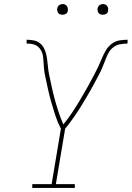

<svg xmlns="http://www.w3.org/2000/svg" viewBox="-20 -932 653 952"><path d="M140 0V-19H236L282 -294Q266 -324 255.5 -356Q245 -388 235.5 -421Q226 -454 218.5 -487.5Q211 -521 204 -555V-556Q204 -557 204 -557.5Q204 -558 203 -558V-559Q200 -574 198.5 -589.5Q197 -605 196 -620V-621Q195 -634 194 -646.5Q193 -659 189 -670Q185 -681 177.5 -691Q170 -701 160 -706.5Q150 -712 137.5 -714Q125 -716 112 -716V-735Q130 -735 148 -731.5Q166 -728 179 -717Q192 -706 199.5 -690Q207 -674 210.5 -656.5Q214 -639 215.5 -621Q217 -603 219.5 -585.5Q222 -568 226 -550.5Q230 -533 233.5 -515.5Q237 -498 241 -481Q245 -464 249.5 -447Q254 -430 259 -413Q264 -396 269.5 -379.5Q275 -363 281 -347Q287 -331 294 -315Q318 -344 338.5 -375Q359 -406 378 -438Q397 -470 415 -502Q433 -534 450 -567Q460 -586 469 -605.5Q478 -625 486 -644.5Q494 -664 505 -682.5Q516 -701 533.5 -714.5Q551 -728 571.5 -731.5Q592 -735 613 -735L612 -716Q594 -716 575 -712.5Q556 -709 540.5 -696.5Q525 -684 516 -666Q507 -648 500.5 -630Q494 -612 486.5 -594.5Q479 -577 469.5 -559.5Q460 -542 451 -525Q442 -508 432.5 -491Q423 -474 413 -457Q403 -440 393 -423.5Q383 -407 372.5 -390Q362 -373 350.5 -357Q339 -341 327.5 -325Q316 -309 303 -294L257 -19H351V0ZM490 -859Q484 -859 478 -861Q472 -863 468.5 -868Q465 -873 464 -879Q463 -885 464 -891Q465 -896 467.5 -900Q470 -904 473.5 -906.5Q477 -909 481.5 -910.5Q486 -912 490 -912Q497 -912 502.5 -909.5Q508 -907 511.5 -902Q515 -897 516 -891Q517 -885 516 -879Q516 -874 513.5 -870Q511 -866 507 -863.5Q503 -861 499 -860Q495 -859 490 -859ZM290 -859Q284 -859 278 -861Q272 -863 268.5 -868Q265 -873 264 -879Q263 -885 264 -891Q265 -896 267.5 -900Q270 -904 273.5 -906.5Q277 -909 281.5 -910.5Q286 -912 290 -912Q297 -912 302.5 -909.5Q308 -907 311.5 -902Q315 -897 316 -891Q317 -885 316 -879Q316 -874 313.5 -870Q311 -866 307 -863.5Q303 -861 299 -860Q295 -859 290 -859Z"/></svg>

Font: Iosevka Slab Thin Extended
Style: Italic
Weight: 100
Width: 7
Italic angle: -9°
Monospace: yes
Designer: Belleve Invis
Foundry: Belleve Invis
Version: Version 11.1.0; ttfautohint (v1.8.3)